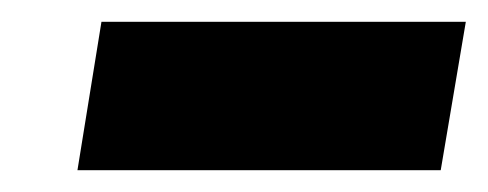

<svg xmlns="http://www.w3.org/2000/svg" viewBox="-20 -710 447 176"><path d="M73 -690H407L384 -554H51Z"/></svg>

Font: Oak Sans ExtraBold
Style: Italic
Weight: 800
Italic angle: -9.49998°
Foundry: Erik Kennedy, Walven
Version: Version 1.000